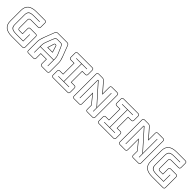

<svg xmlns="http://www.w3.org/2000/svg" viewBox="422 -2369 4018 4018"><g transform="rotate(45 2431.0 -360.0)"><path d="M304 10Q173 10 110.5 -43Q48 -96 48 -204V-516Q48 -624 110.5 -677Q173 -730 304 -730H554Q578 -730 589 -719Q600 -708 600 -684V-563Q600 -539 589 -528Q578 -517 554 -517H346Q321 -517 308 -507.5Q295 -498 295 -477V-238Q295 -218 303.5 -208.5Q312 -199 331 -199H418V-345Q418 -369 429 -380Q440 -391 464 -391H619Q643 -391 654 -380Q665 -369 665 -345V-36Q665 -12 654 -1Q643 10 619 10ZM619 0Q638 0 646.5 -8.5Q655 -17 655 -36V-345Q655 -364 646.5 -372.5Q638 -381 619 -381H464Q445 -381 436.5 -372.5Q428 -364 428 -345V-189H331Q308 -189 296.5 -201Q285 -213 285 -238V-477Q285 -502 300 -514.5Q315 -527 346 -527H554Q573 -527 581.5 -535.5Q590 -544 590 -563V-684Q590 -703 581.5 -711.5Q573 -720 554 -720H304Q179 -720 118.5 -670Q58 -620 58 -516V-204Q58 -100 118.5 -50Q179 0 304 0ZM347 -90Q292 -90 257 -97Q222 -104 202 -119.5Q182 -135 174.5 -159.5Q167 -184 167 -219V-499Q167 -570 199 -600Q231 -630 327 -630H500V-620H327Q239 -620 208 -592.5Q177 -565 177 -499V-219Q177 -154 211.5 -127Q246 -100 347 -100H536V-291H546V-90Z M878 -303V-272H1268V-303Q1268 -330 1263.5 -353Q1259 -376 1252 -396L1183 -559Q1172 -585 1160 -602.5Q1148 -620 1120 -620H1022Q992 -620 980 -602.5Q968 -585 958 -560L894 -396Q887 -376 882.5 -353Q878 -330 878 -303ZM1038 -510Q1042 -519 1046.5 -523Q1051 -527 1057 -527H1082Q1088 -527 1092.5 -523Q1097 -519 1101 -510L1148 -358H991ZM1091 -507 1092 -506Q1090 -510 1088 -513.5Q1086 -517 1082 -517H1057Q1053 -517 1051 -513.5Q1049 -510 1047 -506L1048 -507L1005 -368H1134ZM1268 -90V-262H878V-90H868V-303Q868 -331 872.5 -354.5Q877 -378 885 -400L949 -564Q960 -592 974 -611Q988 -630 1022 -630H1120Q1153 -630 1166.5 -611Q1180 -592 1192 -563L1261 -400Q1269 -378 1273.5 -354.5Q1278 -331 1278 -303V-90ZM981 -36V-176H1158V-36Q1158 -17 1167.5 -8.5Q1177 0 1197 0H1348Q1367 0 1375.5 -8.5Q1384 -17 1384 -36V-300Q1384 -330 1374.5 -369Q1365 -408 1345 -460L1258 -687Q1252 -704 1239.5 -712Q1227 -720 1208 -720H939Q919 -720 906.5 -712Q894 -704 888 -687L801 -460Q781 -408 771.5 -369Q762 -330 762 -300V-36Q762 -17 770.5 -8.5Q779 0 798 0H945Q964 0 972.5 -8.5Q981 -17 981 -36ZM798 10Q774 10 763 -1Q752 -12 752 -36V-300Q752 -331 761.5 -370.5Q771 -410 792 -464L879 -690Q886 -711 900.5 -720.5Q915 -730 939 -730H1208Q1231 -730 1245.5 -720.5Q1260 -711 1267 -691L1354 -464Q1375 -410 1384.5 -370.5Q1394 -331 1394 -300V-36Q1394 -12 1383 -1Q1372 10 1348 10H1197Q1172 10 1160 -1.5Q1148 -13 1148 -36V-166H991V-36Q991 -12 980 -1Q969 10 945 10Z M1527 10Q1503 10 1492 -1Q1481 -12 1481 -36V-155Q1481 -179 1492 -190Q1503 -201 1527 -201H1616V-517H1527Q1503 -517 1492 -528Q1481 -539 1481 -563V-684Q1481 -708 1492 -719Q1503 -730 1527 -730H1953Q1977 -730 1988 -719Q1999 -708 1999 -684V-563Q1999 -539 1988 -528Q1977 -517 1953 -517H1866V-201H1953Q1977 -201 1988 -190Q1999 -179 1999 -155V-36Q1999 -12 1988 -1Q1977 10 1953 10ZM1527 0H1953Q1972 0 1980.5 -8.5Q1989 -17 1989 -36V-155Q1989 -174 1980.5 -182.5Q1972 -191 1953 -191H1856V-527H1953Q1972 -527 1980.5 -535.5Q1989 -544 1989 -563V-684Q1989 -703 1980.5 -711.5Q1972 -720 1953 -720H1527Q1508 -720 1499.5 -711.5Q1491 -703 1491 -684V-563Q1491 -544 1499.5 -535.5Q1508 -527 1527 -527H1626V-191H1527Q1508 -191 1499.5 -182.5Q1491 -174 1491 -155V-36Q1491 -17 1499.5 -8.5Q1508 0 1527 0ZM1899 -90H1581V-100H1736V-620H1581V-630H1899V-620H1746V-100H1899Z M2244 -622 2612 -208V-630H2622V-90H2612V-193L2234 -617Q2233 -618 2231.5 -619Q2230 -620 2229 -620Q2228 -620 2227.5 -619Q2227 -618 2227 -617V-90H2217V-619Q2217 -625 2221 -628Q2225 -631 2229 -631Q2233 -631 2236 -629Q2239 -627 2244 -622ZM2298 0Q2317 0 2325.5 -8.5Q2334 -17 2334 -36V-366L2505 -159V-36Q2505 -17 2513.5 -8.5Q2522 0 2541 0H2691Q2710 0 2718.5 -8.5Q2727 -17 2727 -36V-684Q2727 -703 2718.5 -711.5Q2710 -720 2691 -720H2541Q2522 -720 2513.5 -711.5Q2505 -703 2505 -684V-471L2311 -693Q2298 -708 2284.5 -714Q2271 -720 2252 -720H2148Q2129 -720 2120.5 -711.5Q2112 -703 2112 -684V-36Q2112 -17 2120.5 -8.5Q2129 0 2148 0ZM2298 10H2148Q2124 10 2113 -1Q2102 -12 2102 -36V-684Q2102 -708 2113 -719Q2124 -730 2148 -730H2252Q2274 -730 2289 -723Q2304 -716 2319 -700L2495 -499V-684Q2495 -708 2506 -719Q2517 -730 2541 -730H2691Q2715 -730 2726 -719Q2737 -708 2737 -684V-36Q2737 -12 2726 -1Q2715 10 2691 10H2541Q2517 10 2506 -1Q2495 -12 2495 -36V-155L2344 -338V-36Q2344 -12 2333 -1Q2322 10 2298 10Z M2885 10Q2861 10 2850 -1Q2839 -12 2839 -36V-155Q2839 -179 2850 -190Q2861 -201 2885 -201H2974V-517H2885Q2861 -517 2850 -528Q2839 -539 2839 -563V-684Q2839 -708 2850 -719Q2861 -730 2885 -730H3311Q3335 -730 3346 -719Q3357 -708 3357 -684V-563Q3357 -539 3346 -528Q3335 -517 3311 -517H3224V-201H3311Q3335 -201 3346 -190Q3357 -179 3357 -155V-36Q3357 -12 3346 -1Q3335 10 3311 10ZM2885 0H3311Q3330 0 3338.5 -8.5Q3347 -17 3347 -36V-155Q3347 -174 3338.5 -182.5Q3330 -191 3311 -191H3214V-527H3311Q3330 -527 3338.5 -535.5Q3347 -544 3347 -563V-684Q3347 -703 3338.5 -711.5Q3330 -720 3311 -720H2885Q2866 -720 2857.5 -711.5Q2849 -703 2849 -684V-563Q2849 -544 2857.5 -535.5Q2866 -527 2885 -527H2984V-191H2885Q2866 -191 2857.5 -182.5Q2849 -174 2849 -155V-36Q2849 -17 2857.5 -8.5Q2866 0 2885 0ZM3257 -90H2939V-100H3094V-620H2939V-630H3257V-620H3104V-100H3257Z M3602 -622 3970 -208V-630H3980V-90H3970V-193L3592 -617Q3591 -618 3589.5 -619Q3588 -620 3587 -620Q3586 -620 3585.5 -619Q3585 -618 3585 -617V-90H3575V-619Q3575 -625 3579 -628Q3583 -631 3587 -631Q3591 -631 3594 -629Q3597 -627 3602 -622ZM3656 0Q3675 0 3683.5 -8.5Q3692 -17 3692 -36V-366L3863 -159V-36Q3863 -17 3871.5 -8.5Q3880 0 3899 0H4049Q4068 0 4076.5 -8.5Q4085 -17 4085 -36V-684Q4085 -703 4076.5 -711.5Q4068 -720 4049 -720H3899Q3880 -720 3871.5 -711.5Q3863 -703 3863 -684V-471L3669 -693Q3656 -708 3642.5 -714Q3629 -720 3610 -720H3506Q3487 -720 3478.5 -711.5Q3470 -703 3470 -684V-36Q3470 -17 3478.5 -8.5Q3487 0 3506 0ZM3656 10H3506Q3482 10 3471 -1Q3460 -12 3460 -36V-684Q3460 -708 3471 -719Q3482 -730 3506 -730H3610Q3632 -730 3647 -723Q3662 -716 3677 -700L3853 -499V-684Q3853 -708 3864 -719Q3875 -730 3899 -730H4049Q4073 -730 4084 -719Q4095 -708 4095 -684V-36Q4095 -12 4084 -1Q4073 10 4049 10H3899Q3875 10 3864 -1Q3853 -12 3853 -36V-155L3702 -338V-36Q3702 -12 3691 -1Q3680 10 3656 10Z M4458 10Q4327 10 4264.5 -43Q4202 -96 4202 -204V-516Q4202 -624 4264.5 -677Q4327 -730 4458 -730H4708Q4732 -730 4743 -719Q4754 -708 4754 -684V-563Q4754 -539 4743 -528Q4732 -517 4708 -517H4500Q4475 -517 4462 -507.5Q4449 -498 4449 -477V-238Q4449 -218 4457.5 -208.5Q4466 -199 4485 -199H4572V-345Q4572 -369 4583 -380Q4594 -391 4618 -391H4773Q4797 -391 4808 -380Q4819 -369 4819 -345V-36Q4819 -12 4808 -1Q4797 10 4773 10ZM4773 0Q4792 0 4800.5 -8.5Q4809 -17 4809 -36V-345Q4809 -364 4800.5 -372.5Q4792 -381 4773 -381H4618Q4599 -381 4590.5 -372.5Q4582 -364 4582 -345V-189H4485Q4462 -189 4450.5 -201Q4439 -213 4439 -238V-477Q4439 -502 4454 -514.5Q4469 -527 4500 -527H4708Q4727 -527 4735.5 -535.5Q4744 -544 4744 -563V-684Q4744 -703 4735.5 -711.5Q4727 -720 4708 -720H4458Q4333 -720 4272.5 -670Q4212 -620 4212 -516V-204Q4212 -100 4272.5 -50Q4333 0 4458 0ZM4501 -90Q4446 -90 4411 -97Q4376 -104 4356 -119.5Q4336 -135 4328.5 -159.5Q4321 -184 4321 -219V-499Q4321 -570 4353 -600Q4385 -630 4481 -630H4654V-620H4481Q4393 -620 4362 -592.5Q4331 -565 4331 -499V-219Q4331 -154 4365.5 -127Q4400 -100 4501 -100H4690V-291H4700V-90Z"/></g></svg>

Font: Bungee Outline
Style: Regular
Weight: 400
Designer: David Jonathan Ross
Foundry: David Jonathan Ross
Version: Version 1.001;PS 1.0;hotconv 1.0.72;makeotf.lib2.5.5900